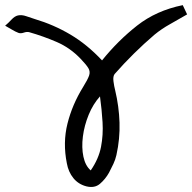

<svg xmlns="http://www.w3.org/2000/svg" viewBox="-20 -662 748 747"><path d="M316 63Q285 55 265.5 31Q246 7 240 -27Q224 -107 242.5 -181Q261 -255 303 -323Q321 -352 326.5 -367.5Q332 -383 324 -396.5Q316 -410 294 -433Q253 -476 201 -498.5Q149 -521 93 -537Q84 -539 72.5 -535Q61 -531 52 -534Q39 -539 26 -547Q13 -555 0 -562Q13 -573 25 -586Q37 -599 50 -602Q65 -605 82 -599Q99 -593 115 -588Q189 -566 254 -527.5Q319 -489 377 -427Q439 -504 513.5 -562.5Q588 -621 691 -642L708 -606Q674 -586 641.5 -568Q609 -550 581 -527Q540 -492 501 -453.5Q462 -415 426 -374Q419 -365 421.5 -345.5Q424 -326 428 -311Q443 -248 445 -185Q447 -122 433 -59Q429 -41 421 -24Q413 -7 404 10Q390 35 369 53Q348 71 316 63ZM333 1Q364 -44 373 -90.5Q382 -137 379 -186.5Q376 -236 369 -287Q342 -257 325 -215.5Q308 -174 302.5 -131Q297 -88 304.5 -52.5Q312 -17 333 1Z"/></svg>

Font: Mynerve
Style: Regular
Weight: 400
Designer: Carolina Short
Foundry: Carolina Short
Version: Version 1.000; ttfautohint (v1.8.4.7-5d5b)